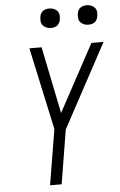

<svg xmlns="http://www.w3.org/2000/svg" viewBox="-62 -979 636 1021"><g transform="rotate(-5 256.5 -468.5)"><path d="M163 0 212 -296 117 -735H182L255 -378L448 -735H513L272 -288L225 0ZM441 -833Q428 -833 417 -837.5Q406 -842 398 -851Q390 -860 389 -872.5Q388 -885 390 -898Q391 -906 395.5 -914.5Q400 -923 407.5 -928Q415 -933 423.5 -935Q432 -937 440 -937Q453 -937 464.5 -932.5Q476 -928 483.5 -919Q491 -910 492.5 -897.5Q494 -885 491 -872Q490 -864 485.5 -855.5Q481 -847 474 -842Q467 -837 458 -835Q449 -833 441 -833ZM241 -833Q228 -833 217 -837.5Q206 -842 198 -851Q190 -860 189 -872.5Q188 -885 190 -898Q191 -906 195.5 -914.5Q200 -923 207.5 -928Q215 -933 223.5 -935Q232 -937 240 -937Q253 -937 264.5 -932.5Q276 -928 283.5 -919Q291 -910 292.5 -897.5Q294 -885 291 -872Q290 -864 285.5 -855.5Q281 -847 274 -842Q267 -837 258 -835Q249 -833 241 -833Z"/></g></svg>

Font: Iosevka SS18 Light
Style: Italic
Weight: 300
Italic angle: -9°
Monospace: yes
Designer: Belleve Invis
Foundry: Belleve Invis
Version: Version 25.1.1; ttfautohint (v1.8.4)